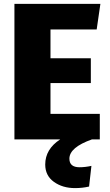

<svg xmlns="http://www.w3.org/2000/svg" viewBox="-20 -715 563 985"><path d="M365 250Q301 250 256.5 218Q212 186 212 129Q212 50 289 0H54V-695H495L476 -564H239V-416H446V-289H239V-131H492V0H452Q336 41 336 99Q336 143 388 143Q417 143 449 136L437 242Q403 250 365 250Z"/></svg>

Font: Trujillo ExtraBold
Style: Regular
Weight: 800
Designer: Fira Sans original fonts by bBox Type GmbH, Carrois Corporate GbR, & Edenspiekermann AG / Changes by Cristiano Sobral
Foundry: Fira Sans original fonts by bBox Type GmbH, Carrois Corporate GbR, & Edenspiekermann AG / Changes by Cristiano Sobral
Version: Version 4.301;July 28, 2020;FontCreator 13.0.0.2655 64-bit